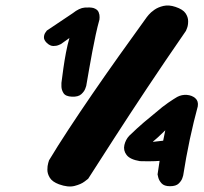

<svg xmlns="http://www.w3.org/2000/svg" viewBox="-20 -679 739 697"><path d="M194 -10Q170 -19 161 -33.5Q152 -48 152 -62.5Q152 -77 155 -87Q158 -97 158 -97Q188 -147 228 -208Q268 -269 315 -337.5Q362 -406 412.5 -477Q463 -548 513 -617Q513 -617 520 -625.5Q527 -634 540.5 -643.5Q554 -653 573.5 -657.5Q593 -662 617 -654Q644 -645 653.5 -631Q663 -617 663 -602Q663 -587 659 -577Q655 -567 655 -567Q579 -457 513.5 -358.5Q448 -260 394.5 -177Q341 -94 300 -30Q300 -30 287 -20Q274 -10 250.5 -4Q227 2 194 -10ZM241 -328Q218 -329 210.5 -341Q203 -353 203 -365.5Q203 -378 203 -378Q206 -402 210 -430.5Q214 -459 219.5 -488Q225 -517 232 -541L201 -519Q201 -519 193 -515.5Q185 -512 173.5 -512Q162 -512 150 -523Q139 -534 139.5 -544Q140 -554 145 -561Q150 -568 150 -568L244 -631Q268 -650 287.5 -651.5Q307 -653 319 -650Q334 -645 338 -635Q342 -625 341.5 -616.5Q341 -608 341 -608Q334 -583 327.5 -553Q321 -523 315 -491Q309 -459 303.5 -427.5Q298 -396 293 -367Q293 -367 289.5 -357Q286 -347 275 -337Q264 -327 241 -328ZM597 -3Q576 -3 566.5 -13.5Q557 -24 554.5 -35Q552 -46 552 -46Q556 -73 559 -92.5Q562 -112 565 -129Q568 -146 571.5 -164Q575 -182 580 -206L559 -186Q557 -184 551 -178.5Q545 -173 540 -169Q535 -165 535 -164L596 -171L595 -98Q566 -95 543.5 -94Q521 -93 488 -94Q452 -100 439.5 -116.5Q427 -133 431.5 -152.5Q436 -172 449 -186Q479 -215 502.5 -235Q526 -255 546 -271Q570 -292 590.5 -306Q611 -320 623 -327Q640 -336 658.5 -334.5Q677 -333 689 -322.5Q701 -312 698 -293Q691 -267 683.5 -236.5Q676 -206 669 -173Q662 -140 656 -107Q650 -74 645 -42Q645 -42 642 -32.5Q639 -23 629 -13Q619 -3 597 -3Z"/></svg>

Font: Sour Gummy Black
Style: Italic
Weight: 900
Italic angle: -11.3°
Designer: Stefie Justprince
Foundry: Eifetstype
Version: Version 1.000